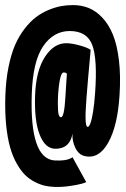

<svg xmlns="http://www.w3.org/2000/svg" viewBox="-26 -726 496 755"><path d="M189 9Q168.5 8.5 150 4.2Q131.5 0 110.5 -10.8Q89.5 -21.5 72.5 -38.2Q55.5 -55 39.8 -82.8Q24 -110.5 13.8 -146.5Q3.5 -182.5 -1.8 -234Q-7 -285.5 -5 -348Q-3 -409.5 7.2 -461Q17.5 -512.5 33.2 -548.8Q49 -585 70.8 -613Q92.5 -641 115.2 -658.2Q138 -675.5 164.2 -686.5Q190.5 -697.5 213.8 -701.8Q237 -706 261 -706Q294.5 -706 323 -694.5Q351.5 -683 376.5 -656.5Q401.5 -630 418 -589.8Q434.5 -549.5 441.8 -488.5Q449 -427.5 444 -351Q436.5 -231 399.5 -165Q362.5 -99 306.5 -112.5Q283 -118 270.2 -144.8Q257.5 -171.5 259 -200Q248.5 -141 192 -141Q152 -141 130.2 -195.8Q108.5 -250.5 112 -351Q115.5 -449.5 151.8 -504Q188 -558.5 239 -556Q260 -555 288.8 -547Q317.5 -539 330.5 -530Q318.5 -400.5 314 -340Q311.5 -308 310.8 -286.8Q310 -265.5 310.8 -252Q311.5 -238.5 313.5 -232.8Q315.5 -227 319 -227Q324 -227 329.5 -241.2Q335 -255.5 340 -286.8Q345 -318 348 -361Q357.5 -494 336.8 -549Q316 -604 248 -604Q185 -604 144.2 -545Q103.5 -486 99 -358Q90 -101.5 189 -95Q200.5 -94.5 209.5 -94.8Q218.5 -95 226 -96Q233.5 -97 239 -98.5Q244.5 -100 248.5 -101.8Q252.5 -103.5 254.8 -104.8Q257 -106 258.2 -107Q259.5 -108 259 -108L313 -10Q311.5 -8 294 -3.2Q276.5 1.5 246.2 5.8Q216 10 189 9ZM214 -265Q226.5 -265 231 -342Q232 -355 234 -390Q236 -425 237 -436Q233.5 -441 224.5 -441Q213.5 -441 207.5 -401.5Q201.5 -362 201.5 -321Q201.5 -290 204.2 -277.5Q207 -265 214 -265Z"/></svg>

Font: League Mono Condensed ExtraBold
Style: Regular
Weight: 800
Width: 1
Designer: Tyler Finck
Foundry: The League of Moveable Type / Tyler Finck
Version: Version 2.210